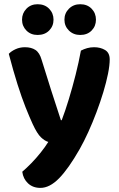

<svg xmlns="http://www.w3.org/2000/svg" viewBox="-20 -718 576 927"><path d="M137.8 -119Q122.4 -152.5 103.7 -199.4Q85 -246.3 64.8 -310Q44.6 -373.7 22.4 -458.1Q34.7 -471.2 55.3 -480.6Q76 -490 100.4 -490Q131 -490 151.2 -476.8Q171.3 -463.6 181.3 -428.2Q203.7 -354.8 226.8 -282.9Q250 -210.9 274 -137.8H278Q295.2 -182.9 312.5 -239.8Q329.8 -296.7 345.1 -357.2Q360.4 -417.7 370.6 -473.6Q385.2 -481.2 400.9 -485.6Q416.6 -490 434.2 -490Q464.9 -490 487.3 -476.6Q509.7 -463.1 509.7 -430.9Q509.7 -402.8 501.5 -361.8Q493.2 -320.9 478.9 -273.3Q464.5 -225.7 445.9 -176.3Q427.3 -126.9 406.5 -81Q385.6 -35.1 364.7 1.8Q311.1 96 265.5 142.6Q219.9 189.2 175 189.2Q139 189.2 115.5 167.4Q92 145.5 87.5 111.2Q108.7 93 131.7 69.5Q154.6 46 175.9 19.3Q197.2 -7.3 213.2 -32.7Q196.2 -37.7 177.9 -54.9Q159.6 -72 137.8 -119ZM238.4 -623Q238.4 -591.9 217.2 -570.5Q196 -549.2 161.5 -549.2Q128.7 -549.2 107.6 -570.5Q86.4 -591.9 86.4 -623Q86.4 -654.1 107.6 -675.9Q128.7 -697.6 161.5 -697.6Q196 -697.6 217.2 -675.9Q238.4 -654.1 238.4 -623ZM443.3 -623Q443.3 -591.9 422.4 -570.5Q401.4 -549.2 367.2 -549.2Q334.6 -549.2 312.8 -570.5Q291.1 -591.9 291.1 -623Q291.1 -654.1 312.8 -675.9Q334.6 -697.6 367.2 -697.6Q401.4 -697.6 422.4 -675.9Q443.3 -654.1 443.3 -623Z"/></svg>

Font: Baloo Paaji 2
Style: Regular
Weight: 400
Designer: Shuchita Grover, Noopur Datye and Ek Type
Foundry: Ek Type
Version: Version 1.700